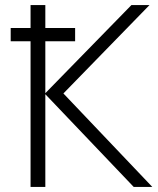

<svg xmlns="http://www.w3.org/2000/svg" viewBox="-20 -734 621 754"><path d="M22 -572V-624H100V-714H158V-624H275V-572H158V-368L496 -714H567L229 -367L578 0H505L158 -364V0H100V-572Z"/></svg>

Font: Noto Sans Light
Style: Regular
Weight: 300
Designer: Monotype Design Team
Foundry: Monotype Imaging Inc.
Version: Version 2.007